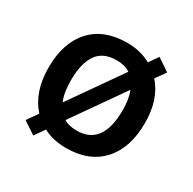

<svg xmlns="http://www.w3.org/2000/svg" viewBox="-137 -708 885 882"><g transform="rotate(30 305.5 -266.5)"><path d="M561 -271Q561 -138.7 493.2 -64.5Q425.3 9.8 304.2 9.8Q233.9 9.8 182.1 -18.1L145 35.2L79.1 -8.8L119.1 -65.9Q49.8 -141.6 49.8 -271Q49.8 -402.3 117.2 -476.1Q184.6 -549.8 307.1 -549.8Q377.4 -549.8 433.1 -519L466.8 -567.9L533.2 -522.9L495.1 -470.2Q561 -396 561 -271ZM168 -271Q168 -205.1 186 -164.1L377 -437Q347.7 -456.1 305.2 -456.1Q232.9 -456.1 200.4 -408.2Q168 -360.4 168 -271ZM442.9 -271Q442.9 -330.1 426.8 -370.1L237.8 -100.1Q264.2 -84 306.2 -84Q442.9 -84 442.9 -271Z"/></g></svg>

Font: CAA NEO Sans SemiBold
Style: Regular
Weight: 600
Version: Version 1.10